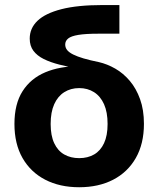

<svg xmlns="http://www.w3.org/2000/svg" viewBox="-20 -748 643 779"><path d="M301.3 11.7Q222.7 11.7 163.6 -18.8Q104.5 -49.3 71.5 -106.7Q38.6 -164.1 38.6 -245.1Q38.6 -326.2 71.5 -377.9Q104.5 -429.7 163.6 -454.6Q222.7 -479.5 301.3 -479.5V-468.3Q257.8 -476.6 221.2 -485.8Q184.6 -495.1 157.5 -508.5Q130.4 -522 115.5 -542Q100.6 -562 100.6 -591.3Q100.6 -633.3 132.1 -663.6Q163.6 -693.8 229 -710.7Q294.4 -727.5 395.5 -727.5H464.4V-611.3H379.4Q327.1 -611.3 297.9 -606.4Q268.6 -601.6 256.6 -591.8Q244.6 -582 244.6 -567.4Q244.6 -554.7 252.4 -544.9Q260.3 -535.2 276.9 -526.9Q293.5 -518.6 319.1 -511Q344.7 -503.4 380.9 -496.1Q415 -488.3 447.8 -469.5Q480.5 -450.7 506.6 -419.9Q532.7 -389.2 548.3 -345.7Q564 -302.2 564 -245.6Q564 -164.6 531 -106.9Q498 -49.3 439 -18.8Q379.9 11.7 301.3 11.7ZM301.3 -106.4Q335.9 -106.4 361.8 -121.3Q387.7 -136.2 402.1 -167Q416.5 -197.8 416.5 -245.1Q416.5 -293 402.1 -325.2Q387.7 -357.4 361.6 -374Q335.4 -390.6 301.3 -390.6Q267.1 -390.6 240.7 -374Q214.4 -357.4 200 -325.2Q185.5 -293 185.5 -245.1Q185.5 -197.8 200 -167Q214.4 -136.2 240.5 -121.3Q266.6 -106.4 301.3 -106.4Z"/></svg>

Font: Inter 16pt
Style: Bold
Weight: 700
Version: Version 4.001;git-66647c0bb